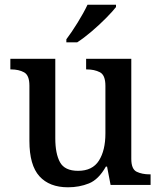

<svg xmlns="http://www.w3.org/2000/svg" viewBox="-20 -786 684 816"><path d="M269 10Q190 10 147.5 -37Q105 -84 105 -187V-422Q105 -466 82.5 -478.5Q60 -491 27 -491H24V-536H215V-198Q215 -133 235 -96.5Q255 -60 312 -60Q373 -60 400.5 -103.5Q428 -147 428 -219V-421Q428 -467 404.5 -479Q381 -491 349 -491H346V-536H538V-111Q538 -67 561 -56Q584 -45 616 -45H620V0H450L435 -78H430Q399 -23 358 -6.5Q317 10 269 10ZM262 -619Q284 -648 310 -690Q336 -732 352 -766H473V-756Q460 -739 431.5 -710Q403 -681 369.5 -652.5Q336 -624 308 -606H262Z"/></svg>

Font: Noto Serif Hentaigana Medium
Style: Regular
Weight: 500
Designer: Kazuhiro Yamada
Foundry: nipponia
Version: Version 1.000; ttfautohint (v1.8.4.7-5d5b)